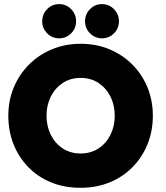

<svg xmlns="http://www.w3.org/2000/svg" viewBox="-20 -880 790 912"><path d="M201 -330.5Q201 -280.5 221.2 -239.8Q241.5 -199 278 -175Q314.5 -151 363 -151Q411.5 -151 448 -175Q484.5 -199 504.8 -239.8Q525 -280.5 525 -330.5Q525 -380.5 504.8 -421Q484.5 -461.5 448 -485.8Q411.5 -510 363 -510Q314.5 -510 278 -485.8Q241.5 -461.5 221.2 -421Q201 -380.5 201 -330.5ZM19.5 -330.5Q19.5 -402.5 45.5 -464.8Q71.5 -527 118 -573.5Q164.5 -620 227.2 -646Q290 -672 363 -672Q437 -672 499.5 -646Q562 -620 608.5 -573.5Q655 -527 680.5 -464.8Q706 -402.5 706 -330.5Q706 -258 681 -195.8Q656 -133.5 610.2 -86.8Q564.5 -40 501.5 -14Q438.5 12 363 12Q285 12 222 -14Q159 -40 113.8 -86.8Q68.5 -133.5 44 -195.8Q19.5 -258 19.5 -330.5ZM464.5 -698Q431 -698 407.5 -721.8Q384 -745.5 384 -779Q384 -812.5 407.5 -836.5Q431 -860.5 464.5 -860.5Q498 -860.5 521.5 -836.5Q545 -812.5 545 -779Q545 -745.5 521.5 -721.8Q498 -698 464.5 -698ZM261 -698Q227.5 -698 204 -721.8Q180.5 -745.5 180.5 -779Q180.5 -812.5 204 -836.5Q227.5 -860.5 261 -860.5Q294.5 -860.5 318 -836.5Q341.5 -812.5 341.5 -779Q341.5 -745.5 318 -721.8Q294.5 -698 261 -698Z"/></svg>

Font: League Spartan Thin ExtraBold
Style: Regular
Weight: 800
Version: Version 2.002